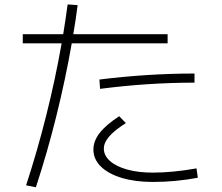

<svg xmlns="http://www.w3.org/2000/svg" viewBox="-20 -792 978 844"><path d="M251 -601.6H80.1V-641.6H257.8Q267.6 -700.7 277.3 -772.5L321.3 -769.5Q313 -704.6 302.2 -641.6H716.8V-601.6H295.4Q267.6 -442.4 227.5 -281.2Q187.5 -120.1 137.7 31.2L94.7 22.5Q143.6 -126.5 183.3 -284.9Q223.1 -443.4 251 -601.6ZM390.6 -134.8Q390.6 -171.9 418 -207.3Q445.3 -242.7 503.9 -281.2L533.2 -251Q482.9 -218.8 459.7 -191.9Q436.5 -165 436.5 -138.7Q436.5 -108.4 463.6 -84.2Q490.7 -60.1 539.6 -46.6Q588.4 -33.2 651.4 -33.2Q738.8 -33.2 843.8 -51.8L849.6 -10.7Q752.4 7.8 651.4 7.8Q574.2 7.8 515.1 -10Q456.1 -27.8 423.3 -60.1Q390.6 -92.3 390.6 -134.8ZM835 -468.8V-428.7Q631.3 -428.7 419.9 -401.4L417 -442.4Q630.9 -468.8 835 -468.8Z"/></svg>

Font: Pretendard ExtraLight
Style: Regular
Weight: 200
Designer: Base glyphs from Inter by Rasmus Andersson; Hangeul glyphs from Noto Sans CJK(Source Han Sans) by Jang Soo-young and Kan
Foundry: Kil Hyung-jin
Version: Version 1.309